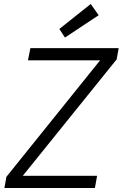

<svg xmlns="http://www.w3.org/2000/svg" viewBox="-20 -941 614 961"><path d="M2 0 12 -56 481 -639H120L132 -700H574L564 -644L94 -61H466L455 0ZM305 -753 277 -796 434 -921 474 -865Z"/></svg>

Font: DM Sans 10pt Light
Style: Italic
Weight: 300
Italic angle: -10°
Version: Version 4.004;gftools[0.9.30]